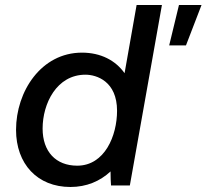

<svg xmlns="http://www.w3.org/2000/svg" viewBox="-20 -740 824 766"><path d="M423 0H498L626 -720H525L477 -448C441 -499 382 -530 307 -530C144 -530 44 -375 44 -222C44 -86 129 6 261 6C325 6 379 -17 421 -56C421 -33 422 -11 423 0ZM321 -442C365 -442 447 -416 447 -298C447 -199 398 -79 288 -79C203 -79 150 -135 150 -227C150 -327 206 -442 321 -442ZM655 -559H722L784 -720H694Z"/></svg>

Font: Fixel Text 20240404 Medium
Style: Italic
Weight: 500
Width: 4
Italic angle: -10°
Designer: AlfaBravo + MacPaw
Foundry: Kyrylo Tkachov, Marchela Mozhyna, Serhii Makarenko, Maria Weinstein, Zakhar Kryvoshyya
Version: Version 1.211;Glyphs 3.2 (3225)